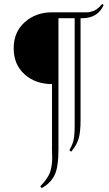

<svg xmlns="http://www.w3.org/2000/svg" viewBox="-20 -763 560 982"><path d="M392 -670V-147Q392 -88 382.5 -55Q373 -22 344 13L335 5Q360 -37 361 -85Q362 -100 362 -145V-670H279V0Q279 93 259 133Q237 176 193 199L186 190Q227 148 237 114.5Q247 81 247 47Q247 13 246 0V-333Q161 -333 105.5 -383Q50 -433 50 -516Q50 -599 106.5 -649.5Q163 -700 246 -700H408Q408 -700 415 -700Q422 -700 424 -700Q426 -700 432.5 -700.5Q439 -701 443 -702.5Q447 -704 453.5 -705.5Q460 -707 465.5 -710.5Q471 -714 477 -718Q489 -726 503 -743L510 -737Q481 -672 405 -670Z"/></svg>

Font: Cinzel Decorative
Style: Regular
Weight: 400
Designer: Natanael Gama
Version: Version 1.001;PS 001.001;hotconv 1.0.56;makeotf.lib2.0.21325